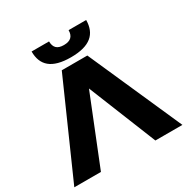

<svg xmlns="http://www.w3.org/2000/svg" viewBox="-198 -1076 1219 1249"><g transform="rotate(-30 411.0 -452.0)"><path d="M409 -509 614 0H817L507 -700H315L5 0H205ZM410 -743C554 -743 615 -800 616 -904H484C484 -858 460 -835 410 -835C359 -835 338 -858 337 -904H206C206 -800 266 -743 410 -743Z"/></g></svg>

Font: Montserrat-Alt1 ExtBd
Style: Regular
Weight: 800
Designer: Differentunic
Foundry: Differentunic
Version: Version 7.222